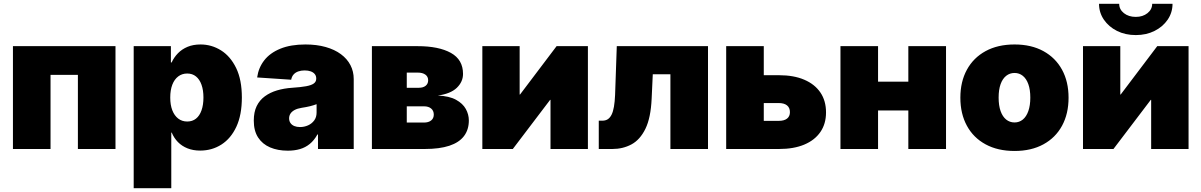

<svg xmlns="http://www.w3.org/2000/svg" viewBox="-20 -776 6257 1000"><path d="M581.5 -535.6V0H385.7V-386.2H243.2V0H47.4V-535.6Z M676.3 204.1V-535.6H870.1V-450.7H874Q886.2 -477.5 907 -498.8Q927.7 -520 957 -532.2Q986.3 -544.4 1024.4 -544.4Q1082 -544.4 1131.1 -513.7Q1180.2 -482.9 1210 -421.6Q1239.7 -360.4 1239.7 -268.1Q1239.7 -177.7 1211.2 -116.2Q1182.6 -54.7 1133.3 -23.2Q1084 8.3 1022.5 8.3Q985.8 8.3 956.5 -3.4Q927.2 -15.1 906.7 -36.1Q886.2 -57.1 874.5 -85.4H872.1V204.1ZM955.1 -143.1Q981.9 -143.1 1000.7 -158Q1019.5 -172.9 1029.5 -201.2Q1039.6 -229.5 1039.6 -268.1Q1039.6 -306.6 1029.5 -334.7Q1019.5 -362.8 1000.7 -377.9Q981.9 -393.1 955.1 -393.1Q928.2 -393.1 908.2 -377.9Q888.2 -362.8 877.4 -334.7Q866.7 -306.6 866.7 -268.1Q866.7 -229.5 877.4 -201.7Q888.2 -173.8 908.2 -158.4Q928.2 -143.1 955.1 -143.1Z M1479 8.8Q1426.8 8.8 1386.7 -8.3Q1346.7 -25.4 1324.2 -60.1Q1301.8 -94.7 1301.8 -147.9Q1301.8 -192.4 1316.9 -223.4Q1332 -254.4 1359.4 -274.4Q1386.7 -294.4 1422.9 -305.2Q1459 -315.9 1501.5 -318.8Q1546.9 -321.8 1574.5 -326.9Q1602.1 -332 1614.5 -341.3Q1627 -350.6 1627 -365.7V-367.7Q1627 -380.9 1619.4 -390.1Q1611.8 -399.4 1598.4 -404.3Q1585 -409.2 1566.4 -409.2Q1547.9 -409.2 1533 -403.8Q1518.1 -398.4 1508.8 -387.7Q1499.5 -377 1496.6 -360.8L1319.3 -372.6Q1326.2 -422.9 1356 -461.4Q1385.7 -500 1439.7 -522.2Q1493.7 -544.4 1570.8 -544.4Q1629.4 -544.4 1676 -531.2Q1722.7 -518.1 1755.4 -493.9Q1788.1 -469.7 1805.2 -436.8Q1822.3 -403.8 1822.3 -364.3V0H1636.2V-75.7H1633.3Q1616.2 -44.9 1593.5 -26.4Q1570.8 -7.8 1542.2 0.5Q1513.7 8.8 1479 8.8ZM1542.5 -114.3Q1564.5 -114.3 1584.2 -123Q1604 -131.8 1616.5 -148.7Q1628.9 -165.5 1628.9 -189.9V-233.4Q1621.1 -230.5 1612.5 -227.8Q1604 -225.1 1594.2 -222.7Q1584.5 -220.2 1573.7 -218.3Q1563 -216.3 1550.8 -214.4Q1528.8 -210.9 1514.4 -203.1Q1500 -195.3 1492.9 -184.3Q1485.8 -173.3 1485.8 -159.7Q1485.8 -145 1493.2 -134.8Q1500.5 -124.5 1513.2 -119.4Q1525.9 -114.3 1542.5 -114.3Z M1917 0V-535.6H2155.3Q2265.1 -535.6 2328.4 -500.5Q2391.6 -465.3 2391.6 -391.1Q2391.6 -350.1 2359.4 -318.8Q2327.1 -287.6 2260.3 -278.3Q2319.8 -275.9 2355.2 -256.3Q2390.6 -236.8 2406.2 -208.3Q2421.9 -179.7 2421.9 -148.9Q2421.9 -100.6 2396.5 -67.1Q2371.1 -33.7 2320.1 -16.8Q2269 0 2192.4 0ZM2098.6 -137.7H2188.5Q2211.9 -137.7 2225.6 -148.7Q2239.3 -159.7 2239.3 -179.2Q2239.3 -199.2 2225.6 -210.7Q2211.9 -222.2 2188.5 -222.2H2098.6ZM2098.6 -318.8H2161.1Q2184.1 -318.8 2197 -329.3Q2210 -339.8 2210 -357.9Q2210 -377 2195.3 -387.5Q2180.7 -397.9 2155.3 -397.9H2098.6Z M3042 0H2847.2V-255.9H2845.2L2650.9 0H2492.2V-535.6H2686.5V-283.7H2688.5L2878.9 -535.6H3042Z M3098.6 0V-147.5H3117.7Q3133.8 -147.5 3145.5 -155Q3157.2 -162.6 3165.3 -178.7Q3173.3 -194.8 3177.7 -220.5Q3182.1 -246.1 3183.6 -281.7L3192.4 -535.6H3667.5V0H3471.7V-389.2H3379.9L3374 -262.2Q3369.6 -162.6 3341.6 -105.2Q3313.5 -47.9 3268.8 -23.9Q3224.1 0 3169.4 0Z M3875 -384.3H4037.6Q4114.3 -384.3 4168.9 -360.8Q4223.6 -337.4 4252.9 -294.2Q4282.2 -251 4282.2 -190.4Q4282.2 -131.3 4252.9 -88.6Q4223.6 -45.9 4168.9 -22.9Q4114.3 0 4037.6 0H3762.2V-535.6H3958V-146.5H4035.6Q4064 -146.5 4079.1 -158.2Q4094.2 -169.9 4094.2 -191.9Q4094.2 -214.8 4079.1 -227.1Q4064 -239.3 4035.6 -239.3H3875Z M4769 -350.6V-200.7H4495.6V-350.6ZM4553.2 -535.6V0H4357.4V-535.6ZM4907.2 -535.6V0H4710.9V-535.6Z M5264.2 10.3Q5176.8 10.3 5113.3 -24.2Q5049.8 -58.6 5015.9 -121.1Q4981.9 -183.6 4981.9 -267.1Q4981.9 -350.6 5015.9 -412.8Q5049.8 -475.1 5113.3 -509.8Q5176.8 -544.4 5264.2 -544.4Q5351.1 -544.4 5414.3 -509.8Q5477.5 -475.1 5511.5 -412.8Q5545.4 -350.6 5545.4 -267.1Q5545.4 -183.6 5511.5 -121.1Q5477.5 -58.6 5414.3 -24.2Q5351.1 10.3 5264.2 10.3ZM5264.2 -138.2Q5288.6 -138.2 5307.1 -153.3Q5325.7 -168.5 5335.9 -197.5Q5346.2 -226.6 5346.2 -267.6Q5346.2 -309.1 5335.9 -337.6Q5325.7 -366.2 5307.1 -381.1Q5288.6 -396 5264.2 -396Q5239.3 -396 5220.5 -381.1Q5201.7 -366.2 5191.4 -337.6Q5181.2 -309.1 5181.2 -267.6Q5181.2 -226.6 5191.4 -197.5Q5201.7 -168.5 5220.5 -153.3Q5239.3 -138.2 5264.2 -138.2Z M6170.4 0H5975.6V-255.9H5973.6L5779.3 0H5620.6V-535.6H5814.9V-283.7H5816.9L6007.3 -535.6H6170.4ZM5895.5 -593.3Q5840.8 -593.3 5797.6 -615Q5754.4 -636.7 5729.2 -673.8Q5704.1 -710.9 5704.1 -756.3H5809.1Q5809.1 -727.1 5833.7 -707.5Q5858.4 -688 5895.5 -688Q5932.1 -688 5956.5 -707.5Q5981 -727.1 5981 -756.3H6086.9Q6086.9 -710.9 6061.8 -673.8Q6036.6 -636.7 5993.4 -615Q5950.2 -593.3 5895.5 -593.3Z"/></svg>

Font: Inter 20pt Black
Style: Regular
Weight: 900
Version: Version 4.001;git-66647c0bb